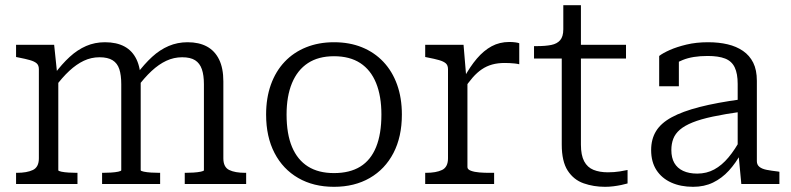

<svg xmlns="http://www.w3.org/2000/svg" viewBox="-20 -710 3051 741"><path d="M42 0V-43H45Q84 -43 107 -54Q130 -65 130 -99V-443Q130 -458 121.5 -465.5Q113 -473 95.5 -478Q78 -483 52 -488L42 -490V-537H189L201 -422L205 -417V-53Q205 -50 216.5 -47.5Q228 -45 245 -44Q262 -43 275 -43H279V0ZM598 0H374V-43H377Q391 -43 408 -44Q425 -45 436.5 -47.5Q448 -50 448 -53V-385Q448 -420 440.5 -443Q433 -466 414.5 -477.5Q396 -489 364 -489Q332 -489 303.5 -475.5Q275 -462 247.5 -436.5Q220 -411 191 -372L190 -424Q219 -463 249 -490.5Q279 -518 312.5 -532.5Q346 -547 385 -547Q430 -547 460.5 -530.5Q491 -514 507 -480.5Q523 -447 523 -396V-53Q523 -50 535 -47.5Q547 -45 563.5 -44Q580 -43 595 -43H598ZM930 0H693V-43H696Q710 -43 726.5 -44Q743 -45 755 -47.5Q767 -50 767 -53V-385Q767 -420 759 -443Q751 -466 733 -477.5Q715 -489 683 -489Q651 -489 622 -475.5Q593 -462 565 -436Q537 -410 508 -371L507 -423Q537 -463 567 -490.5Q597 -518 631 -532.5Q665 -547 704 -547Q748 -547 778.5 -530.5Q809 -514 825.5 -480.5Q842 -447 842 -396V-99Q842 -65 864.5 -54Q887 -43 926 -43H930Z M1531 -268Q1531 -182 1498.5 -119.5Q1466 -57 1407 -23Q1348 11 1269 11Q1190 11 1131 -23Q1072 -57 1039.5 -119.5Q1007 -182 1007 -268Q1007 -332 1025.5 -383.5Q1044 -435 1078.5 -471.5Q1113 -508 1161.5 -527.5Q1210 -547 1269 -547Q1329 -547 1377 -527.5Q1425 -508 1459.5 -471.5Q1494 -435 1512.5 -383.5Q1531 -332 1531 -268ZM1086 -268Q1086 -193 1107 -143Q1128 -93 1168.5 -67.5Q1209 -42 1269 -42Q1330 -42 1370.5 -67Q1411 -92 1431.5 -142.5Q1452 -193 1452 -268Q1452 -339 1431.5 -389.5Q1411 -440 1370.5 -466.5Q1330 -493 1269 -493Q1209 -493 1168.5 -466.5Q1128 -440 1107 -389.5Q1086 -339 1086 -268Z M1984 -543V-462Q1976 -464 1966.5 -465Q1957 -466 1947 -466.5Q1937 -467 1928 -467Q1901 -467 1879.5 -461Q1858 -455 1839.5 -442.5Q1821 -430 1804 -410.5Q1787 -391 1769 -364V-407Q1794 -453 1820.5 -484Q1847 -515 1877.5 -531.5Q1908 -548 1946 -548Q1958 -548 1969 -546.5Q1980 -545 1984 -543ZM1621 0V-43H1624Q1663 -43 1686 -54Q1709 -65 1709 -99V-443Q1709 -458 1700.5 -465.5Q1692 -473 1674.5 -478Q1657 -483 1631 -488L1621 -490V-537H1769L1780 -406L1784 -410V-65Q1784 -56 1797.5 -51Q1811 -46 1830 -44.5Q1849 -43 1865 -43H1887V0Z M2041 -484V-532H2052Q2085 -532 2107.5 -536.5Q2130 -541 2142 -555Q2154 -569 2154 -597L2206 -537H2396V-484ZM2222 -152Q2222 -111 2234.5 -87.5Q2247 -64 2270.5 -54.5Q2294 -45 2326 -45Q2351 -45 2372.5 -48.5Q2394 -52 2402 -54V-2Q2392 1 2377.5 4Q2363 7 2347 9Q2331 11 2315 11Q2271 11 2232.5 -2.5Q2194 -16 2171 -51.5Q2148 -87 2148 -152V-522L2154 -530V-690H2222Z M2842 -327V-279Q2778 -270 2731 -260Q2684 -250 2653 -237.5Q2622 -225 2604 -209.5Q2586 -194 2578.5 -174.5Q2571 -155 2571 -131Q2571 -101 2582.5 -81Q2594 -61 2616.5 -50.5Q2639 -40 2671 -40Q2707 -40 2736.5 -56Q2766 -72 2791.5 -102.5Q2817 -133 2840 -176L2841 -120Q2820 -81 2793 -51.5Q2766 -22 2732 -5.5Q2698 11 2655 11Q2607 11 2570.5 -5.5Q2534 -22 2513.5 -53.5Q2493 -85 2493 -131Q2493 -173 2512 -204Q2531 -235 2572.5 -257.5Q2614 -280 2680 -297Q2746 -314 2842 -327ZM2841 0 2830 -117 2827 -122V-386Q2827 -426 2815.5 -450Q2804 -474 2778.5 -484Q2753 -494 2711 -494Q2653 -494 2615 -478.5Q2577 -463 2557 -444Q2555 -451 2558 -459Q2561 -467 2567 -473.5Q2573 -480 2581.5 -484.5Q2590 -489 2600 -490V-377H2524V-494Q2538 -505 2565 -517Q2592 -529 2629.5 -538Q2667 -547 2713 -547Q2754 -547 2788 -539Q2822 -531 2847.5 -513.5Q2873 -496 2887 -468Q2901 -440 2901 -398V-88Q2901 -74 2911 -66Q2921 -58 2939 -54.5Q2957 -51 2983 -48L2988 -47V0Z"/></svg>

Font: Roboto Serif 20pt Light
Style: Regular
Weight: 300
Version: Version 1.008